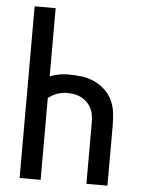

<svg xmlns="http://www.w3.org/2000/svg" viewBox="-53 -777 605 819"><g transform="rotate(5 250.0 -367.5)"><path d="M62 0V-735H152V-443Q171 -451 191.5 -454.5Q212 -458 232 -458Q260 -458 288 -454.5Q316 -451 341.5 -439.5Q367 -428 388 -408.5Q409 -389 420.5 -363.5Q432 -338 435 -310Q438 -282 438 -254V0H348V-254Q348 -270 346.5 -286.5Q345 -303 338.5 -318Q332 -333 321 -345Q310 -357 295.5 -365Q281 -373 264.5 -376Q248 -379 232 -379Q210 -379 189.5 -371.5Q169 -364 152 -350V0Z"/></g></svg>

Font: Iosevka Medium
Style: Regular
Weight: 500
Monospace: yes
Designer: Belleve Invis
Foundry: Belleve Invis
Version: Version 32.5.0; ttfautohint (v1.8.4)